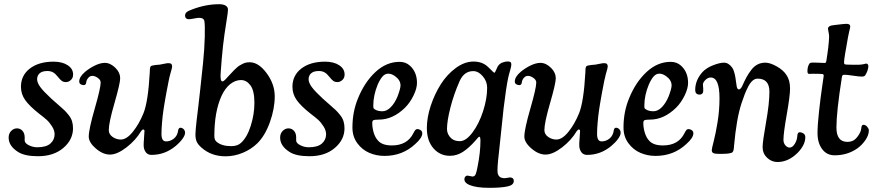

<svg xmlns="http://www.w3.org/2000/svg" viewBox="-20 -736 4207 922"><path d="M98.6 -77.1Q98.6 -74.7 98.4 -69.3Q98.1 -64 98.6 -60.5Q99.1 -48.3 118.4 -38.6Q137.7 -28.8 159.2 -28.8Q201.7 -28.8 221.9 -46.6Q242.2 -64.5 242.2 -91.3Q242.2 -109.9 229.7 -129.4Q217.3 -148.9 203.9 -160.9Q190.4 -172.9 168 -189.9Q122.6 -225.6 101.6 -254.6Q80.6 -283.7 80.6 -319.3Q80.6 -374 123.5 -407Q166.5 -439.9 237.3 -439.9Q278.8 -439.9 304.9 -422.9Q331.1 -405.8 331.1 -378.4Q331.1 -361.3 320.1 -351.6Q309.1 -341.8 296.9 -341.8Q284.7 -341.8 276.9 -347.4Q269 -353 258.3 -366.7Q246.1 -382.3 234.6 -388.7Q223.1 -395 207.5 -395Q182.6 -395 170.4 -384Q158.2 -373 158.2 -355.5Q158.2 -338.9 173.6 -317.9Q189 -296.9 226.6 -262.2Q238.8 -251 259 -233.6Q279.3 -216.3 288.8 -207Q298.3 -197.8 309.8 -183.3Q321.3 -168.9 325.9 -153.8Q330.6 -138.7 330.6 -119.6Q330.6 -65.4 284.2 -25.6Q237.8 14.2 162.6 14.2Q99.1 14.2 67.4 -5.9Q21.5 -34.7 21.5 -75.2Q21.5 -94.7 33.7 -107.2Q45.9 -119.6 61.5 -119.6Q76.7 -119.6 87.4 -108.4Q98.1 -97.2 98.6 -77.1Z M507.8 6.3Q474.1 6.3 440.2 -22.9Q406.2 -52.2 406.2 -80.1Q406.2 -114.7 434.8 -213.9Q463.4 -313 463.4 -339.8Q463.4 -353 448.2 -362.8Q435.5 -371.6 424.3 -371.6Q412.1 -372.1 403.6 -361.8Q395 -351.6 394 -339.8Q392.6 -327.1 380.9 -327.1Q360.4 -329.6 360.4 -344.2Q360.4 -367.2 388.7 -391.1Q411.1 -409.7 436.8 -421.9Q462.4 -434.1 483.4 -434.1Q510.3 -434.1 534.7 -409.7Q557.1 -387.2 557.1 -360.4Q557.1 -335.4 529.8 -241.2Q502.4 -147 502.4 -111.3Q502.4 -91.3 520.5 -78.6Q538.6 -65.9 560.1 -65.9Q587.9 -65.9 617.7 -102.8Q647.5 -139.6 668.9 -191.9Q691.4 -247.6 699.2 -388.2Q699.2 -390.6 699.5 -396.7Q699.7 -402.8 700 -405.8Q700.2 -408.7 701.4 -412.8Q702.6 -417 705.6 -418.9Q708.5 -420.9 712.9 -421.4Q721.2 -423.8 748 -425.8Q752.4 -426.3 769 -429.9Q785.6 -433.6 792 -432.6Q800.3 -432.1 803.5 -428Q806.6 -423.8 806.6 -415.5Q806.6 -412.1 804.2 -403.8Q801.8 -395.5 797.4 -379.6Q793 -363.8 789.6 -345.7Q789.1 -342.8 784.9 -321.5Q780.8 -300.3 779.5 -293.7Q778.3 -287.1 774.7 -266.8Q771 -246.6 769.5 -236.8Q768.1 -227.1 765.1 -208.5Q762.2 -189.9 761 -177.7Q759.8 -165.5 758.3 -149.7Q756.8 -133.8 756.1 -119.6Q755.4 -105.5 755.4 -92.3Q755.4 -58.1 775.9 -57.1Q796.4 -56.2 814.5 -70.1Q832.5 -84 835.9 -111.8Q838.4 -122.6 846.7 -122.6Q856 -122.1 862.3 -115.2Q868.7 -108.4 868.7 -98.1Q868.7 -86.4 856.2 -69.1Q843.8 -51.8 823.2 -34.7Q772 7.8 707.5 7.8Q689.9 7.8 680.4 -4.6Q670.9 -17.1 669.9 -35.2Q669.4 -47.9 671.6 -72.8Q673.8 -97.7 673.8 -107.4Q673.3 -114.3 666.5 -114.3Q664.1 -114.3 657.7 -106.4Q632.3 -63 587.4 -28.3Q542.5 6.3 507.8 6.3Z M940.9 -300.8 955.1 -434.1Q961.9 -500.5 963.4 -560.8Q964.8 -621.1 960.9 -637.2Q957 -650.4 936 -650.4Q928.7 -650.4 911.1 -647Q893.6 -643.6 886.2 -643.6Q878.4 -643.6 873.5 -648.2Q868.7 -652.8 868.7 -661.1Q868.7 -670.9 876.2 -677.5Q883.8 -684.1 901.9 -690.4Q967.8 -715.8 1032.2 -715.8Q1052.7 -715.8 1063.7 -709Q1074.7 -702.1 1074.7 -690.4Q1074.7 -677.7 1070.1 -650.6Q1065.4 -623.5 1057.9 -570.6Q1050.3 -517.6 1044.9 -454.1L1040 -391.1Q1036.1 -345.2 1047.9 -345.2Q1048.8 -345.2 1050.3 -345.5Q1051.8 -345.7 1053.2 -346.7Q1054.7 -347.7 1055.9 -348.6Q1057.1 -349.6 1059.3 -351.6Q1061.5 -353.5 1063 -355Q1064.5 -356.4 1066.9 -359.1Q1069.3 -361.8 1071 -363.8Q1072.8 -365.7 1076.2 -369.4Q1079.6 -373 1081.5 -375Q1083 -376.5 1092.3 -386.5Q1101.6 -396.5 1104.5 -399.4Q1107.4 -402.3 1116.2 -410.4Q1125 -418.5 1130.4 -421.4Q1135.7 -424.3 1144.3 -429Q1152.8 -433.6 1161.4 -435.3Q1169.9 -437 1179.2 -437Q1221.7 -437 1260.5 -384.5Q1299.3 -332 1299.3 -273.4Q1299.3 -213.9 1275.9 -148.7Q1252.4 -83.5 1214.8 -46.9Q1185.5 -18.6 1145.3 -2Q1105 14.6 1063 14.6Q994.6 14.6 947.8 -26.9Q930.2 -42.5 924.3 -56.2Q918.5 -69.8 918.5 -90.8Q918.5 -100.6 920.2 -119.4Q921.9 -138.2 924.3 -158.7Q926.8 -179.2 931.9 -221.7Q937 -264.2 940.9 -300.8ZM1090.3 -34.2Q1120.6 -34.2 1137.2 -49.8Q1166.5 -76.2 1184.1 -131.8Q1201.7 -187.5 1201.7 -241.7Q1201.7 -300.8 1182.6 -326.2Q1163.6 -351.6 1137.2 -351.6Q1109.9 -351.6 1085.2 -331.8Q1060.5 -312 1043.5 -274.9Q1009.3 -199.2 1009.3 -83Q1009.3 -64 1019.5 -55.7Q1043.9 -34.2 1090.3 -34.2Z M1402.3 -77.1Q1402.3 -74.7 1402.1 -69.3Q1401.9 -64 1402.3 -60.5Q1402.8 -48.3 1422.1 -38.6Q1441.4 -28.8 1462.9 -28.8Q1505.4 -28.8 1525.6 -46.6Q1545.9 -64.5 1545.9 -91.3Q1545.9 -109.9 1533.4 -129.4Q1521 -148.9 1507.6 -160.9Q1494.1 -172.9 1471.7 -189.9Q1426.3 -225.6 1405.3 -254.6Q1384.3 -283.7 1384.3 -319.3Q1384.3 -374 1427.2 -407Q1470.2 -439.9 1541 -439.9Q1582.5 -439.9 1608.6 -422.9Q1634.8 -405.8 1634.8 -378.4Q1634.8 -361.3 1623.8 -351.6Q1612.8 -341.8 1600.6 -341.8Q1588.4 -341.8 1580.6 -347.4Q1572.8 -353 1562 -366.7Q1549.8 -382.3 1538.3 -388.7Q1526.9 -395 1511.2 -395Q1486.3 -395 1474.1 -384Q1461.9 -373 1461.9 -355.5Q1461.9 -338.9 1477.3 -317.9Q1492.7 -296.9 1530.3 -262.2Q1542.5 -251 1562.7 -233.6Q1583 -216.3 1592.5 -207Q1602.1 -197.8 1613.5 -183.3Q1625 -168.9 1629.6 -153.8Q1634.3 -138.7 1634.3 -119.6Q1634.3 -65.4 1587.9 -25.6Q1541.5 14.2 1466.3 14.2Q1402.8 14.2 1371.1 -5.9Q1325.2 -34.7 1325.2 -75.2Q1325.2 -94.7 1337.4 -107.2Q1349.6 -119.6 1365.2 -119.6Q1380.4 -119.6 1391.1 -108.4Q1401.9 -97.2 1402.3 -77.1Z M1898.9 -439Q1928.2 -439 1948.2 -420.9Q1982.4 -390.1 1982.4 -337.9Q1982.4 -311.5 1965.8 -277.3Q1949.2 -243.2 1925.3 -219.2Q1866.7 -161.6 1799.3 -161.6Q1779.3 -161.6 1773.4 -158.9Q1767.6 -156.2 1767.6 -145Q1767.6 -121.6 1774.9 -97.9Q1782.2 -74.2 1796.4 -59.6Q1816.4 -37.6 1861.8 -37.6Q1936 -37.6 1965.3 -96.7Q1970.7 -107.9 1974.9 -112.1Q1979 -116.2 1984.4 -116.2Q1991.7 -116.2 1999.5 -111.3Q2007.8 -106 2007.8 -95.7Q2007.8 -74.2 1974.1 -44.4Q1913.1 12.7 1826.2 12.7Q1787.6 12.7 1753.4 -2Q1719.2 -16.6 1695.8 -48.3Q1672.4 -80.1 1672.4 -123.5Q1672.4 -200.2 1699.7 -265.1Q1731 -341.8 1783.2 -390.4Q1835.4 -439 1898.9 -439ZM1779.8 -210.9Q1793.5 -201.7 1816.4 -201.7Q1837.4 -201.7 1856.9 -221.7Q1876.5 -241.7 1889.6 -274.4Q1903.3 -311 1903.3 -325.7Q1903.3 -351.6 1876.5 -370.6Q1860.4 -382.3 1844.2 -382.3Q1829.1 -382.3 1817.1 -368.9Q1805.2 -355.5 1793.9 -330.1Q1772.5 -278.3 1772.5 -228Q1772.5 -219.7 1773.4 -217Q1774.4 -214.4 1779.8 -210.9Z M2369.6 -416Q2377.9 -430.2 2392.1 -435.5Q2406.2 -440.9 2417.5 -440.9Q2427.7 -440.9 2431.6 -437.7Q2435.5 -434.6 2435.5 -425.8Q2435.5 -417.5 2429.2 -396.2Q2422.9 -375 2419.9 -360.4Q2410.2 -313.5 2398.4 -216.3L2375.5 0.5Q2366.2 79.1 2370.1 97.2Q2375.5 117.7 2398.4 119.6Q2405.3 120.1 2416.7 117.9Q2428.2 115.7 2431.6 116.2Q2447.3 117.7 2447.3 132.8Q2447.3 152.8 2417.5 159.2Q2386.2 166 2330.1 166Q2267.1 166 2234.4 152.3Q2210 142.1 2210 124.5Q2210 117.7 2213.9 112.8Q2217.8 107.9 2222.7 107.4Q2226.6 106.9 2236.1 109.4Q2245.6 111.8 2249.5 111.8Q2254.9 111.3 2258.8 108.4Q2262.7 105.5 2265.4 97.4Q2268.1 89.4 2269.5 82.8Q2271 76.2 2273.9 61.5Q2287.1 -5.4 2287.1 -59.6Q2287.1 -79.6 2281.7 -79.6Q2281.2 -79.6 2280.5 -79.3Q2279.8 -79.1 2278.8 -78.1Q2277.8 -77.1 2276.9 -76.4Q2275.9 -75.7 2274.4 -74Q2272.9 -72.3 2271.5 -70.6Q2270 -68.8 2267.6 -66.2Q2265.1 -63.5 2263.2 -61Q2232.9 -26.4 2203.6 -7.1Q2174.3 12.2 2140.6 12.2Q2092.8 12.2 2061.3 -23.9Q2029.8 -60.1 2029.8 -121.1Q2029.8 -171.4 2048.3 -227.8Q2066.9 -284.2 2096.7 -331.3Q2126.5 -378.4 2168.7 -409.4Q2210.9 -440.4 2253.9 -440.4Q2293.9 -440.4 2319.8 -418Q2325.2 -413.6 2333.3 -405.3Q2341.3 -397 2346.7 -391.8Q2352.1 -386.7 2354 -386.7Q2356 -386.7 2358.4 -391.6Q2360.8 -396.5 2364.5 -404.8Q2368.2 -413.1 2369.6 -416ZM2252.4 -394.5Q2208.5 -394.5 2187 -346.2Q2159.2 -283.2 2142.8 -219Q2126.5 -154.8 2126.5 -116.2Q2126.5 -90.3 2147.5 -71.3Q2162.6 -58.1 2188 -58.1Q2217.8 -58.1 2249 -99.9Q2280.3 -141.6 2299.8 -201.9Q2319.3 -262.2 2319.3 -314.9Q2319.3 -345.2 2298.3 -369.9Q2277.3 -394.5 2252.4 -394.5Z M2599.6 6.3Q2565.9 6.3 2532 -22.9Q2498 -52.2 2498 -80.1Q2498 -114.7 2526.6 -213.9Q2555.2 -313 2555.2 -339.8Q2555.2 -353 2540 -362.8Q2527.3 -371.6 2516.1 -371.6Q2503.9 -372.1 2495.4 -361.8Q2486.8 -351.6 2485.8 -339.8Q2484.4 -327.1 2472.7 -327.1Q2452.1 -329.6 2452.1 -344.2Q2452.1 -367.2 2480.5 -391.1Q2502.9 -409.7 2528.6 -421.9Q2554.2 -434.1 2575.2 -434.1Q2602.1 -434.1 2626.5 -409.7Q2648.9 -387.2 2648.9 -360.4Q2648.9 -335.4 2621.6 -241.2Q2594.2 -147 2594.2 -111.3Q2594.2 -91.3 2612.3 -78.6Q2630.4 -65.9 2651.9 -65.9Q2679.7 -65.9 2709.5 -102.8Q2739.3 -139.6 2760.7 -191.9Q2783.2 -247.6 2791 -388.2Q2791 -390.6 2791.3 -396.7Q2791.5 -402.8 2791.7 -405.8Q2792 -408.7 2793.2 -412.8Q2794.4 -417 2797.4 -418.9Q2800.3 -420.9 2804.7 -421.4Q2813 -423.8 2839.8 -425.8Q2844.2 -426.3 2860.8 -429.9Q2877.4 -433.6 2883.8 -432.6Q2892.1 -432.1 2895.3 -428Q2898.4 -423.8 2898.4 -415.5Q2898.4 -412.1 2896 -403.8Q2893.6 -395.5 2889.2 -379.6Q2884.8 -363.8 2881.3 -345.7Q2880.9 -342.8 2876.7 -321.5Q2872.6 -300.3 2871.3 -293.7Q2870.1 -287.1 2866.5 -266.8Q2862.8 -246.6 2861.3 -236.8Q2859.9 -227.1 2856.9 -208.5Q2854 -189.9 2852.8 -177.7Q2851.6 -165.5 2850.1 -149.7Q2848.6 -133.8 2847.9 -119.6Q2847.2 -105.5 2847.2 -92.3Q2847.2 -58.1 2867.7 -57.1Q2888.2 -56.2 2906.2 -70.1Q2924.3 -84 2927.7 -111.8Q2930.2 -122.6 2938.5 -122.6Q2947.8 -122.1 2954.1 -115.2Q2960.4 -108.4 2960.4 -98.1Q2960.4 -86.4 2948 -69.1Q2935.5 -51.8 2915 -34.7Q2863.8 7.8 2799.3 7.8Q2781.7 7.8 2772.2 -4.6Q2762.7 -17.1 2761.7 -35.2Q2761.2 -47.9 2763.4 -72.8Q2765.6 -97.7 2765.6 -107.4Q2765.1 -114.3 2758.3 -114.3Q2755.9 -114.3 2749.5 -106.4Q2724.1 -63 2679.2 -28.3Q2634.3 6.3 2599.6 6.3Z M3200.7 -439Q3230 -439 3250 -420.9Q3284.2 -390.1 3284.2 -337.9Q3284.2 -311.5 3267.6 -277.3Q3251 -243.2 3227.1 -219.2Q3168.5 -161.6 3101.1 -161.6Q3081.1 -161.6 3075.2 -158.9Q3069.3 -156.2 3069.3 -145Q3069.3 -121.6 3076.7 -97.9Q3084 -74.2 3098.1 -59.6Q3118.2 -37.6 3163.6 -37.6Q3237.8 -37.6 3267.1 -96.7Q3272.5 -107.9 3276.6 -112.1Q3280.8 -116.2 3286.1 -116.2Q3293.5 -116.2 3301.3 -111.3Q3309.6 -106 3309.6 -95.7Q3309.6 -74.2 3275.9 -44.4Q3214.8 12.7 3127.9 12.7Q3089.4 12.7 3055.2 -2Q3021 -16.6 2997.6 -48.3Q2974.1 -80.1 2974.1 -123.5Q2974.1 -200.2 3001.5 -265.1Q3032.7 -341.8 3085 -390.4Q3137.2 -439 3200.7 -439ZM3081.5 -210.9Q3095.2 -201.7 3118.2 -201.7Q3139.2 -201.7 3158.7 -221.7Q3178.2 -241.7 3191.4 -274.4Q3205.1 -311 3205.1 -325.7Q3205.1 -351.6 3178.2 -370.6Q3162.1 -382.3 3146 -382.3Q3130.9 -382.3 3118.9 -368.9Q3106.9 -355.5 3095.7 -330.1Q3074.2 -278.3 3074.2 -228Q3074.2 -219.7 3075.2 -217Q3076.2 -214.4 3081.5 -210.9Z M3655.3 -435.1Q3678.2 -435.1 3710.2 -417Q3742.2 -398.9 3756.8 -375.5Q3773.9 -351.1 3773.9 -310.1Q3773.9 -276.4 3758.1 -186.5Q3742.2 -96.7 3742.2 -64.5Q3742.2 -49.3 3751 -38.6Q3759.8 -27.8 3771 -27.3Q3785.2 -26.9 3796.4 -44.9Q3807.6 -63 3808.6 -82Q3809.1 -102.1 3822.3 -101.1Q3827.6 -100.1 3831.5 -98.6Q3847.2 -92.8 3847.2 -77.6Q3847.2 -40 3810.5 -2.4Q3766.1 42 3713.4 42Q3685.1 42 3663.6 21.5Q3642.1 1 3642.1 -29.8Q3642.1 -55.7 3658.4 -147.5Q3674.8 -239.3 3674.8 -295.4Q3674.8 -358.4 3618.2 -358.4Q3605.5 -358.4 3594.2 -348.9Q3583 -339.4 3573.2 -320.6Q3563.5 -301.8 3556.6 -284.4Q3549.8 -267.1 3541 -240.7Q3516.6 -167 3504.9 -35.2Q3504.9 -33.7 3504.4 -28.8Q3503.9 -23.9 3503.7 -22.2Q3503.4 -20.5 3502.7 -16.4Q3502 -12.2 3501 -10.5Q3500 -8.8 3498.3 -6.3Q3496.6 -3.9 3494.1 -2.7Q3491.7 -1.5 3488.3 -1Q3474.1 2.9 3448.2 2.9Q3419.9 2.9 3416.5 2Q3397.9 0.5 3397.9 -14.6Q3397.9 -22 3407.2 -57.4Q3416.5 -92.8 3425.8 -149.4Q3435.1 -206.1 3435.1 -264.6Q3435.1 -363.3 3393.6 -363.8Q3380.4 -364.3 3368.4 -353Q3356.4 -341.8 3355.5 -330.6Q3355.5 -325.2 3356.4 -317.4Q3357.4 -309.6 3356.9 -299.8Q3356.9 -290.5 3351.6 -285.9Q3346.2 -281.2 3338.4 -281.7Q3318.4 -282.7 3318.4 -303.7Q3318.4 -351.1 3353.5 -390.1Q3371.6 -409.7 3403.8 -422.4Q3436 -435.1 3457 -435.1Q3478.5 -435.1 3496.1 -411.1Q3501 -404.8 3505.1 -391.1Q3509.3 -377.4 3511 -366.9Q3512.7 -356.4 3514.9 -340.1Q3517.1 -323.7 3517.6 -321.8Q3520 -306.6 3528.8 -306.6Q3535.2 -306.6 3543 -320.3Q3555.2 -347.7 3564.5 -364.7Q3573.7 -381.8 3587.4 -399.9Q3601.1 -418 3617.9 -426.5Q3634.8 -435.1 3655.3 -435.1Z M3996.6 -123.5Q3996.6 -54.7 4049.3 -54.7Q4067.9 -54.7 4081.5 -63.5Q4094.2 -72.8 4104.5 -89.4Q4114.7 -106 4115.7 -118.7Q4117.2 -136.7 4125.5 -136.7Q4136.7 -136.7 4144.5 -127.2Q4152.3 -117.7 4152.3 -109.9Q4152.3 -86.9 4135.3 -62.5Q4118.2 -38.1 4096.2 -22.9Q4049.3 9.8 3987.8 9.8Q3950.2 9.8 3928 -20Q3905.8 -49.8 3905.8 -96.7Q3905.8 -134.8 3913.1 -201.7Q3920.4 -268.6 3928 -319.8Q3935.5 -371.1 3935.5 -371.6Q3935.5 -379.9 3929.7 -380.4Q3915.5 -381.8 3886.7 -381.8Q3880.9 -381.8 3875.7 -381.6Q3870.6 -381.3 3869.1 -381.1Q3867.7 -380.9 3864.3 -381.3Q3857.4 -381.8 3857.4 -394.5Q3857.4 -416 3866.7 -430.2Q3870.1 -435.5 3883.3 -435.5Q3891.1 -435.5 3904.8 -435.1Q3918.5 -434.6 3928.7 -434.1Q3939 -433.6 3940.4 -433.6Q3943.4 -433.6 3944.8 -435.3Q3946.3 -437 3946.8 -438.2Q3947.3 -439.5 3948.2 -443.8Q3960 -516.1 3961.4 -557.6Q3961.9 -568.4 3958.7 -582.5Q3955.6 -596.7 3956.1 -600.6Q3957.5 -606.4 3963.4 -610.1Q3969.2 -613.8 3986.8 -615.7Q4034.7 -621.6 4044.4 -621.6Q4063 -621.6 4063 -608.4Q4063 -606.4 4061.5 -599.9Q4060.1 -593.3 4057.1 -581.1Q4054.2 -568.8 4052.2 -557.6Q4033.2 -453.6 4033.2 -438Q4033.2 -430.2 4035.4 -428.2Q4037.6 -426.3 4045.9 -425.8Q4084.5 -424.3 4107.4 -425.3Q4122.6 -426.3 4129.9 -428.5Q4137.2 -430.7 4138.7 -430.7Q4149.9 -430.7 4149.9 -417Q4149.9 -411.1 4146.5 -399.4Q4144 -391.1 4139.6 -382.8Q4135.3 -373.5 4131.1 -370.8Q4127 -368.2 4118.2 -368.2Q4106 -368.2 4076.4 -372.6Q4046.9 -377 4035.6 -377Q4028.3 -377 4025.9 -374.3Q4023.4 -371.6 4022.5 -363.3Q3996.6 -199.2 3996.6 -123.5Z"/></svg>

Font: Cooper* Medium
Style: Italic
Weight: 500
Italic angle: -7°
Designer: Owen Earl
Foundry: indestructible type*
Version: Version 0.001